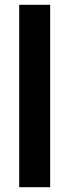

<svg xmlns="http://www.w3.org/2000/svg" viewBox="-20 -831 290 800"><path d="M189 -51H60V-811H189Z"/></svg>

Font: Noto Sans Tamil UI ExtraCondensed
Style: Bold
Weight: 700
Width: 2
Designer: Jelle Bosma - Monotype Design Team
Foundry: Monotype Imaging Inc.
Version: Version 2.004; ttfautohint (v1.8.4.7-5d5b)